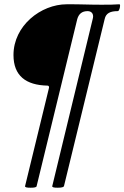

<svg xmlns="http://www.w3.org/2000/svg" viewBox="-20 -731 581 897"><path d="M123 146C141 146 150 144 151 139L341 -642C348 -666 363 -679 389 -679C405 -679 415 -670 415 -654C415 -650 414 -646 413 -642L224 139C224 144 231 146 250 146C269 146 278 143 279 138L469 -642C475 -670 496 -679 530 -679C537 -679 541 -696 541 -705C541 -709 540 -711 537 -711C513 -709 487 -709 458 -709C442 -709 404 -709 381 -710C349 -711 323 -711 292 -711C171 -711 43 -611 43 -474C43 -377 101 -333 202 -331C207 -331 210 -327 209 -321L97 139C97 144 104 146 123 146Z"/></svg>

Font: Junicode Two Beta SemiCondensed Medium
Style: Italic
Weight: 500
Width: 4
Italic angle: -10°
Version: Version 1.063